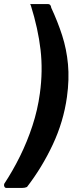

<svg xmlns="http://www.w3.org/2000/svg" viewBox="-62 -762 396 947"><path d="M-30.1 165Q-37.7 165 -40.6 158.1Q-43.6 151.2 -41.1 144.6Q0.9 81 36.6 8.8Q72.3 -63.4 98 -141.7Q123.7 -220 134.7 -301.4Q150 -412.3 138 -516.4Q126 -620.4 90 -735.6Q82.2 -742 94.4 -742H175Q188.4 -742 190.8 -723.6Q222.8 -655 244.6 -587.3Q266.4 -519.6 273.3 -445.3Q280.2 -371 268.2 -283.6Q251.2 -161.7 198.3 -48.9Q145.4 63.9 71.1 160.3Q61.1 165 46.7 165H-30.1Z"/></svg>

Font: Libre Franklin Thin
Style: Italic
Weight: 100
Italic angle: -8°
Designer: Pablo Impallari, Rodrigo Fuenzalida, Nhung Nguyen
Foundry: Impallari Type
Version: Version 3.000